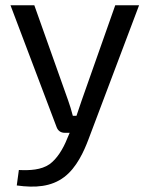

<svg xmlns="http://www.w3.org/2000/svg" viewBox="-20 -507 572 733"><path d="M511 -487H420L292 -124C286 -106 279 -85 272 -65H258C253 -85 247 -104 240 -124L111 -487H20L196 -22C201 -8 212 0 227 0H246L237 21C221 62 197 100 169 120C137 142 94 144 52 142L44 201C115 211 176 206 225 169C273 133 301 69 317 27Z"/></svg>

Font: SnT
Style: Regular
Weight: 400
Designer: Natanael Gama
Version: Version 1.001;PS 001.001;hotconv 1.0.70;makeotf.lib2.5.58329